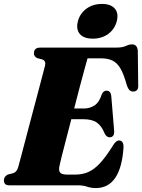

<svg xmlns="http://www.w3.org/2000/svg" viewBox="-30 -942 723 976"><path d="M365.5 0H17.5Q1.5 0 -4.2 -7Q-10 -14 -10 -25.5Q-10 -36.5 -3.8 -44Q2.5 -51.5 10.5 -55L38 -62Q56 -68 63 -94Q67.5 -110 78 -149.8Q88.5 -189.5 102.5 -243Q116.5 -296.5 131.8 -354Q147 -411.5 161 -464Q175 -516.5 185 -555.2Q195 -594 199 -608.5Q204.5 -633 184.5 -640L159 -646.5Q142.5 -655 142.5 -670.5Q142.5 -700 174.5 -700H560.5Q592 -700 609.5 -708.2Q627 -716.5 641.5 -716.5Q667 -716.5 670.5 -685L672.5 -512.5Q675.5 -480.5 652 -477Q639.5 -475 630.2 -482.2Q621 -489.5 614 -511Q599.5 -564.5 582.5 -593.5Q565.5 -622.5 542 -634Q518.5 -645.5 484 -645.5H415Q411.5 -633.5 401 -595.2Q390.5 -557 376.2 -503.2Q362 -449.5 347 -390.5H397.5Q426 -390.5 450.2 -406Q474.5 -421.5 487.5 -463Q496 -481 511 -481Q532.5 -481 535.5 -455L550 -280.5Q553.5 -244.5 527.5 -244Q512 -243.5 502 -263.5Q486.5 -302 462.2 -319Q438 -336 393.5 -336H332.5Q318 -280 305 -230Q292 -180 283.2 -145Q274.5 -110 272.5 -99.5Q267 -75.5 275.5 -65Q284 -54.5 311.5 -54.5H352Q389 -54.5 418.8 -67.5Q448.5 -80.5 477.8 -111.8Q507 -143 541.5 -198Q558.5 -228 575 -228Q598 -228 598 -193.5Q584.5 14 456.5 14Q433.5 14 412.8 7Q392 0 365.5 0ZM441.5 -745.5Q396 -745.5 375.8 -769.2Q355.5 -793 366 -834Q376.5 -874 409.5 -898Q442.5 -922 488 -922Q533.5 -922 553.8 -898Q574 -874 563.5 -834Q553 -793.5 520.2 -769.5Q487.5 -745.5 441.5 -745.5Z"/></svg>

Font: Fraunces 144pt S050 Black
Style: Italic
Weight: 900
Italic angle: -16°
Version: Version 1.000; ttfautohint (v1.8.3)